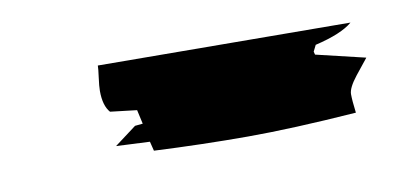

<svg xmlns="http://www.w3.org/2000/svg" viewBox="-30 -703 503 242"><g transform="rotate(-10 221.0 -581.5)"><path d="M150 -536 107 -538 135 -559 145 -560 141 -578 107 -582Q99 -591 99 -610Q99 -616 100.5 -627Q102 -638 102 -642L425 -640Q411 -628 377 -620L373 -612L374 -608L437 -593Q429 -583 421 -573Q410 -559 410 -551Q410 -543 412 -527Q329 -521 273 -521Q215 -521 153 -524Z"/></g></svg>

Font: Ode an Erik AH
Style: Regular
Weight: 400
Designer: Andreas Höfeld
Foundry: Fontgrube AH
Version: Version 2.00